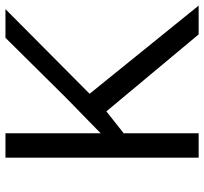

<svg xmlns="http://www.w3.org/2000/svg" viewBox="-42 -695 737 693"><g transform="rotate(-90 326.5 -348.5)"><path d="M334.5 -393.6 652.8 0H548.8L271 -333L191.9 -270.5V0H104V-697.3H191.9V-353.5Q225.1 -386.7 259.5 -419.7Q293.9 -452.6 327.6 -486.3L536.6 -697.3H640.1Z"/></g></svg>

Font: Lunasima
Style: Regular
Weight: 400
Designer: The DocRepair Project, Monotype Design Team
Foundry: Google
Version: Version 2.009